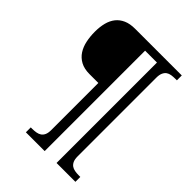

<svg xmlns="http://www.w3.org/2000/svg" viewBox="-235 -835 1055 1055"><g transform="rotate(45 292.5 -307.5)"><path d="M399.4 -674.3H307.1V106H161.1V67.9H172.4Q188.5 67.9 202.9 65.4Q217.3 63 228 55.7Q238.8 48.3 244.9 34.7Q251 21 251 -2V-367.2H182.6Q141.1 -367.2 113.3 -382.3Q85.4 -397.5 68.8 -423.1Q52.2 -448.7 45.2 -481.9Q38.1 -515.1 38.1 -552.7Q38.1 -590.8 46.1 -621.8Q54.2 -652.8 71.5 -674.6Q88.9 -696.3 116.2 -708.5Q143.6 -720.7 184.1 -720.7H545.9V-682.6H534.7Q518.1 -682.6 503.7 -680.4Q489.3 -678.2 478.8 -670.9Q468.3 -663.6 461.9 -649.4Q455.6 -635.3 455.6 -613.3V-2Q455.6 21 461.9 34.7Q468.3 48.3 478.8 55.7Q489.3 63 503.7 65.4Q518.1 67.9 534.7 67.9H545.9V106H399.4Z"/></g></svg>

Font: MUA Office
Style: Regular
Weight: 400
Designer: Khon Soe Zaw Thu
Foundry: Myanmar Unicode
Version: Version 2.10 June 24, 2017